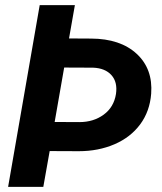

<svg xmlns="http://www.w3.org/2000/svg" viewBox="-20 -731 635 751"><path d="M272.9 -710.9 250 -580.6 336.4 -580.1Q450.7 -579.6 514.6 -520.5Q578.6 -461.4 571.3 -364.3Q565.9 -295.4 528.3 -244.6Q490.7 -193.8 427.7 -166.7Q364.7 -139.6 288.1 -139.6L174.3 -140.1L149.4 0H11.7L135.3 -710.9ZM231 -466.8 193.8 -253.9 290.5 -253.4Q345.7 -253.4 385.5 -282.5Q425.3 -311.5 433.6 -363.3Q440.4 -409.7 416 -437Q391.6 -464.4 344.2 -466.3Z"/></svg>

Font: TypoPRO Roboto
Style: Bold Italic
Weight: 700
Italic angle: -12°
Designer: Google
Version: Version 2.136; 2016